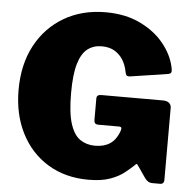

<svg xmlns="http://www.w3.org/2000/svg" viewBox="-53 -805 868 869"><g transform="rotate(5 380.5 -371.0)"><path d="M380 10Q275 10 196 -38Q117 -86 73.5 -171.5Q30 -257 30 -368Q30 -484 76 -570Q122 -656 204 -704Q286 -752 393 -752Q483 -752 550 -719.5Q617 -687 657.5 -637Q698 -587 710 -533Q715 -512 711.5 -506Q708 -500 696 -498L525 -472Q513 -472 510 -477Q507 -482 505 -492Q500 -520 486 -543.5Q472 -567 448 -582Q424 -597 388 -597Q351 -597 324 -576.5Q297 -556 282.5 -507.5Q268 -459 268 -374Q268 -284 284 -234.5Q300 -185 329 -165.5Q358 -146 396 -146Q417 -146 434 -150.5Q451 -155 464.5 -164Q478 -173 487.5 -186Q497 -199 504 -216L507 -225Q513 -242 498 -242H404Q394 -242 389 -246.5Q384 -251 384 -264V-360Q384 -377 405 -377H685Q704 -377 713.5 -368.5Q723 -360 723 -346V-17Q723 -10 718.5 -5Q714 0 706 0H668Q659 0 651.5 -4.5Q644 -9 636 -19L596 -77Q594 -80 591.5 -80Q589 -80 585 -75Q567 -58 542 -38Q517 -18 478 -4Q439 10 380 10Z"/></g></svg>

Font: Libre Franklin Black
Style: Regular
Weight: 900
Designer: Pablo Impallari, Rodrigo Fuenzalida, Nhung Nguyen
Foundry: Impallari Type
Version: Version 3.000